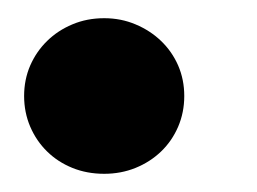

<svg xmlns="http://www.w3.org/2000/svg" viewBox="-20 -184 282 211"><path d="M6.5 -78.5Q6.5 -96.5 13.2 -112Q20 -127.5 31.8 -139Q43.5 -150.5 59.5 -157.2Q75.5 -164 94.5 -164Q113 -164 129 -157.2Q145 -150.5 157 -139Q169 -127.5 175.8 -112Q182.5 -96.5 182.5 -78.5Q182.5 -60.5 175.8 -44.8Q169 -29 157 -17.5Q145 -6 129 0.5Q113 7 94.5 7Q75.5 7 59.5 0.5Q43.5 -6 31.8 -17.5Q20 -29 13.2 -44.8Q6.5 -60.5 6.5 -78.5Z"/></svg>

Font: Lato ExtraBold
Style: Italic
Weight: 800
Italic angle: -7°
Designer: Lukasz Dziedzic with Adam Twardoch and Botio Nikoltchev
Foundry: tyPoland Lukasz Dziedzic
Version: Version 2.015; 2015-08-06; http://www.latofonts.com/